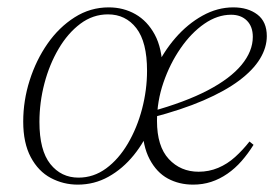

<svg xmlns="http://www.w3.org/2000/svg" viewBox="-20 -489 757 521"><path d="M191 12Q152 12 118 -6Q84 -24 63.5 -62.5Q43 -101 43 -159Q43 -216 60.5 -271Q78 -326 109 -370.5Q140 -415 182.5 -442Q225 -469 275 -469Q315 -469 347.5 -450.5Q380 -432 400 -395Q420 -358 421 -300H401Q423 -348 456 -386Q489 -424 529.5 -446.5Q570 -469 613 -469Q653 -469 678.5 -449.5Q704 -430 704 -391Q704 -360 685.5 -329.5Q667 -299 629 -270.5Q591 -242 532 -216.5Q473 -191 392 -170L389 -186Q483 -212 544 -244Q605 -276 635.5 -313Q666 -350 666 -389Q666 -417 650 -433Q634 -449 607 -449Q570 -449 534.5 -424.5Q499 -400 470 -358Q441 -316 423.5 -265Q406 -214 406 -161Q406 -92 438 -57.5Q470 -23 519 -23Q547 -23 572 -33.5Q597 -44 618 -63Q639 -82 657 -105L668 -96Q653 -72 635.5 -52Q618 -32 597 -17.5Q576 -3 553 4.5Q530 12 504 12Q466 12 435.5 -4.5Q405 -21 386 -57Q367 -93 366 -148L392 -152Q373 -105 343 -68Q313 -31 274.5 -9.5Q236 12 191 12ZM193 -7Q234 -7 268 -32Q302 -57 327 -99.5Q352 -142 365.5 -193.5Q379 -245 379 -297Q379 -375 350 -412.5Q321 -450 273 -450Q232 -450 198 -424.5Q164 -399 139 -356.5Q114 -314 100.5 -262.5Q87 -211 87 -158Q87 -81 116.5 -44Q146 -7 193 -7Z"/></svg>

Font: Source Serif 4 48pt Light
Style: Italic
Weight: 300
Italic angle: -12°
Designer: Frank Grießhammer
Foundry: Adobe Systems Incorporated
Version: Version 4.004;hotconv 1.0.116;makeotfexe 2.5.65601